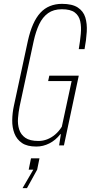

<svg xmlns="http://www.w3.org/2000/svg" viewBox="-20 -755 471 997"><path d="M169 6Q121 6 94 -12.5Q67 -31 55 -62Q43 -93 43.5 -130.5Q44 -168 52 -205L125 -544Q136 -593 152 -629Q168 -665 189.5 -688.5Q211 -712 239.5 -723.5Q268 -735 302 -735Q355 -735 384 -716Q413 -697 423 -664.5Q433 -632 430.5 -589.5Q428 -547 419 -500H389Q396 -541 399.5 -578.5Q403 -616 396.5 -645Q390 -674 368 -690.5Q346 -707 301 -707Q258 -707 229.5 -686.5Q201 -666 183.5 -629Q166 -592 155 -542L82 -203Q76 -173 73.5 -141.5Q71 -110 79.5 -83Q88 -56 111.5 -39.5Q135 -23 180 -23Q203 -23 225 -31.5Q247 -40 266.5 -56.5Q286 -73 301 -97L352 -334H230L236 -362H389L312 0H287L296 -58H293Q269 -27 236.5 -10.5Q204 6 169 6ZM97 222 153 126H129L141 67H185L173 126L120 222Z"/></svg>

Font: Hubot Sans Condensed ExtraLight
Style: Italic
Weight: 200
Width: 3
Italic angle: -12.0243°
Designer: Deni Anggara
Foundry: GitHub, Inc., Subsidiary of Microsoft Corporation
Version: Version 2.000